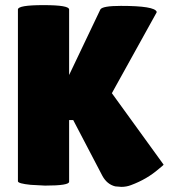

<svg xmlns="http://www.w3.org/2000/svg" viewBox="-20 -724 660 750"><path d="M250 -255V-14Q250 1 156 1L100 -2Q50 -7 50 -16V-687Q50 -704 150 -704Q250 -704 250 -687V-431L372 -687Q380 -701 452 -701Q584 -701 592 -678Q592 -675 591 -674L417 -360L619 -81Q619 -79 600 -64Q554 -24 492 -1Q474 6 454 6L430 4Q398 -4 380 -37L266 -255Z"/></svg>

Font: FC Lilita One
Style: Regular
Weight: 400
Designer: Juan Montoreano
Foundry: Juan Montoreano
Version: Version 1.002